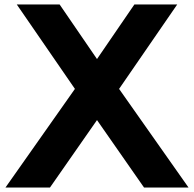

<svg xmlns="http://www.w3.org/2000/svg" viewBox="-20 -845 874 865"><path d="M4.5 0H205L417 -304L629 0H829.5L516.5 -444.5L778.5 -825H585.5L417 -579L248.5 -825H55.5L317.5 -444.5Z"/></svg>

Font: Spartan
Style: Bold
Weight: 700
Designer: Matt Bailey, Mirko Velimirovic
Foundry: Matt Bailey
Version: Version 1.003; ttfautohint (v1.8.3)